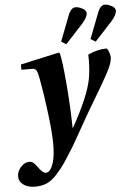

<svg xmlns="http://www.w3.org/2000/svg" viewBox="-78 -797 760 1087"><g transform="rotate(-5 302.5 -254.0)"><path d="M295 -563 349 -703Q366 -750 392 -750Q411 -750 432 -738.5Q453 -727 453 -712Q453 -687 419 -650L323 -546ZM462 -563 516 -703Q533 -750 559 -750Q577 -750 598 -738.5Q619 -727 619 -712Q619 -686 586 -650L490 -546ZM-14 180Q-16 151 5.5 125.5Q27 100 54 99Q69 99 78 106Q87 113 101 132Q126 169 145 169Q172 169 189 112Q200 75 200 10Q200 -55 185 -173Q170 -291 156 -363Q150 -398 142.5 -411.5Q135 -425 119 -424H57V-454L274 -502L282 -498Q293 -457 304.5 -320Q316 -183 317 -72H320Q415 -243 433 -339Q444 -398 442 -477Q498 -502 546 -502Q552 -502 559.5 -483.5Q567 -465 567 -448Q567 -433 558.5 -409.5Q550 -386 529 -348.5Q508 -311 494 -287Q480 -263 450 -213Q415 -155 366 -68Q317 19 311 29Q272 92 252.5 121Q233 150 203 183.5Q173 217 144 229.5Q115 242 77 242Q36 242 11 223.5Q-14 205 -14 180Z"/></g></svg>

Font: Lingua Franca
Style: Bold Italic
Weight: 700
Italic angle: -13°
Version: Version 1.19